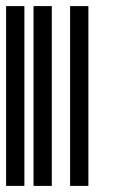

<svg xmlns="http://www.w3.org/2000/svg" viewBox="-20 -610 370 630"><path d="M0 0V-590H60V0ZM90 0V-590H150V0ZM210 0V-590H270V0Z"/></svg>

Font: Libre Barcode 128
Style: Regular
Weight: 400
Version: Version 1.005; ttfautohint (v1.8.3)